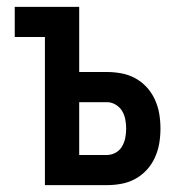

<svg xmlns="http://www.w3.org/2000/svg" viewBox="-20 -540 540 560"><path d="M111 0V-432H23V-520H211V-330H292Q313 -330 334.5 -326Q356 -322 375 -311.5Q394 -301 408.5 -285Q423 -269 432 -249Q441 -229 444.5 -208Q448 -187 448 -165Q448 -143 444.5 -122Q441 -101 432 -81Q423 -61 408.5 -45Q394 -29 375 -18.5Q356 -8 334.5 -4Q313 0 292 0ZM292 -88Q305 -88 317 -94.5Q329 -101 336 -113Q343 -125 345.5 -138.5Q348 -152 348 -165Q348 -178 345.5 -191.5Q343 -205 336 -216.5Q329 -228 317 -235Q305 -242 292 -242H211V-88Z"/></svg>

Font: Iosevka Term Curly Semibold
Style: Regular
Weight: 600
Designer: Belleve Invis
Foundry: Belleve Invis
Version: Version 32.3.0